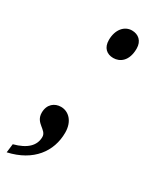

<svg xmlns="http://www.w3.org/2000/svg" viewBox="-192 -589 630 784"><g transform="rotate(30 123.0 -197.5)"><path d="M173 -405C204 -405 237 -427 237 -486C237 -522 214 -541 184 -541C149 -541 121 -510 121 -460C121 -424 142 -405 173 -405ZM-11 146C101 121 156 46 156 -43C156 -96 125 -126 89 -126C59 -126 32 -106 32 -66C32 -16 84 -15 84 19C84 60 54 89 -6 105Z"/></g></svg>

Font: Noto Serif Tamil Condensed
Style: Italic
Weight: 400
Width: 3
Italic angle: -12°
Designer: Indian Type Foundry, Tom Grace, and the Monotype Design Team
Foundry: Monotype Imaging Inc.
Version: Version 2.003